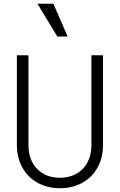

<svg xmlns="http://www.w3.org/2000/svg" viewBox="-20 -995 640 1025"><path d="M530 -700H468V-220Q468 -181 456 -148.5Q444 -116 422 -93.5Q400 -71 369 -58.5Q338 -46 300 -46Q224 -46 178 -93.5Q132 -141 132 -220V-700H70V-220Q70 -169 87 -126.5Q104 -84 134 -54Q164 -24 206.5 -7Q249 10 300 10Q351 10 393.5 -7Q436 -24 466 -54Q496 -84 513 -126.5Q530 -169 530 -220ZM286 -800 180 -975H265L341 -800Z"/></svg>

Font: CommitMonoV143 ExtLt
Style: Regular
Weight: 200
Monospace: yes
Designer: Eigil Nikolajsen
Foundry: Eigil Nikolajsen
Version: Version 1.143